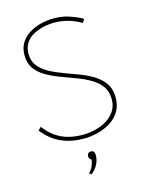

<svg xmlns="http://www.w3.org/2000/svg" viewBox="-106 -579 628 816"><g transform="rotate(-15 208.5 -171.0)"><path d="M185 163 194 170Q194 170 199.5 165.5Q205 161 213 151.5Q221 142 227 127.5Q233 113 233 93Q233 85 228.5 80Q224 75 216 75Q209 75 204.5 80Q200 85 200 93Q200 99 203 103Q206 107 211 109Q210 119 204.5 134Q199 149 185 163ZM325 -461 335 -476Q335 -477 318.5 -485.5Q302 -494 274 -503Q246 -512 209 -512Q181 -512 153 -505Q125 -498 101.5 -483.5Q78 -469 64 -446.5Q50 -424 50 -392Q50 -357 67 -333.5Q84 -310 111.5 -294Q139 -278 172 -265.5Q205 -253 238 -241Q271 -229 298.5 -213Q326 -197 343 -174Q360 -151 360 -116Q360 -87 346 -65.5Q332 -44 309.5 -30Q287 -16 259 -9Q231 -2 202 -2Q168 -2 138.5 -10Q109 -18 84 -35.5Q59 -53 38 -81L25 -68Q60 -24 104 -4.5Q148 15 203 15Q234 15 265 7Q296 -1 321.5 -17Q347 -33 362.5 -58.5Q378 -84 378 -119Q378 -156 361 -181Q344 -206 316.5 -223Q289 -240 256 -252.5Q223 -265 190 -277Q157 -289 129.5 -304Q102 -319 85 -340.5Q68 -362 68 -394Q68 -421 80.5 -440.5Q93 -460 114 -471.5Q135 -483 159.5 -488.5Q184 -494 208 -494Q231 -494 252.5 -489.5Q274 -485 292.5 -477.5Q311 -470 325 -461Z"/></g></svg>

Font: Advent Pro Thin
Style: Regular
Weight: 250
Version: Version 3.000